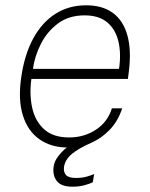

<svg xmlns="http://www.w3.org/2000/svg" viewBox="-20 -547 565 725"><path d="M305.5 -527Q367.5 -527 406.8 -497.8Q446 -468.5 461.2 -412.8Q476.5 -357 466.5 -277L463 -249H98.5Q90.5 -190.5 101.5 -140.2Q112.5 -90 146.5 -59Q180.5 -28 241 -28Q298 -28 342.5 -57.5Q387 -87 402.5 -138H441.5Q425.5 -89.5 394.5 -57.2Q363.5 -25 325 -8Q277 13 251.5 34.2Q226 55.5 221.5 84Q219.5 104 229.8 114.5Q240 125 267.5 125Q291 125 310 119.2Q329 113.5 335.5 110L330.5 141Q319.5 147 298.5 152.5Q277.5 158 254 158Q211 158 194.5 136.5Q178 115 182.5 82Q185.5 60.5 201.5 40.8Q217.5 21 232.5 10Q170.5 9 127.5 -22Q84.5 -53 66.2 -111.8Q48 -170.5 60 -254Q72 -339.5 105 -400.8Q138 -462 188.8 -494.5Q239.5 -527 305.5 -527ZM104.5 -287H429.5Q438 -344.5 427.2 -390.2Q416.5 -436 385 -462.5Q353.5 -489 299.5 -489Q240.5 -489 199.5 -458.8Q158.5 -428.5 134.8 -382Q111 -335.5 104.5 -287Z"/></svg>

Font: Public Sans Thin
Style: Italic
Weight: 100
Italic angle: -8°
Designer: The Public Sans project authors (U.S. Web Design System). Libre Franklin designed by Pablo Impallari and Rodrigo Fuenzal
Version: Version 2.000